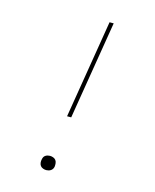

<svg xmlns="http://www.w3.org/2000/svg" viewBox="-112 -812 724 896"><g transform="rotate(15 250.0 -363.5)"><path d="M227 -260 305 -735H325L247 -260ZM198 8Q190 8 182 5Q174 2 169.5 -4Q165 -10 164 -18.5Q163 -27 165 -35Q166 -41 168.5 -46Q171 -51 176 -54.5Q181 -58 187 -59.5Q193 -61 198 -61Q206 -61 214 -58Q222 -55 226.5 -49Q231 -43 232 -34.5Q233 -26 232 -18Q231 -12 228 -7Q225 -2 220 1.5Q215 5 209 6.5Q203 8 198 8Z"/></g></svg>

Font: Iosevka Thin Oblique
Style: Regular
Weight: 100
Italic angle: -9°
Monospace: yes
Designer: Belleve Invis
Foundry: Belleve Invis
Version: Version 32.5.0; ttfautohint (v1.8.4)